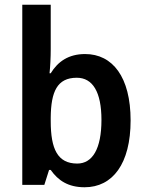

<svg xmlns="http://www.w3.org/2000/svg" viewBox="-20 -780 615 810"><path d="M194 -573V-760H74V0H167L187 -63H194C225 -19 267 10 337 10C455 10 531 -89 531 -272C531 -455 455 -552 339 -552C269 -552 224 -520 194 -471H189C192 -498 194 -538 194 -573ZM304 -452C371 -452 408 -392 408 -274C408 -152 370 -90 306 -90C223 -90 194 -151 194 -269V-284C195 -393 221 -452 304 -452Z"/></svg>

Font: Noto Sans Gurmukhi SemiCondensed SemiBold
Style: Regular
Weight: 600
Width: 4
Designer: Jelle Bosma - Monotype Design Team
Foundry: Monotype Imaging Inc.
Version: Version 2.004